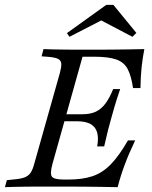

<svg xmlns="http://www.w3.org/2000/svg" viewBox="-30 -774 629 794"><path d="M123.4 -2.4Q98.4 -2.4 73.8 -2Q49.2 -1.6 27.4 -1.2Q5.6 -0.8 -9.7 0L-1.6 -29L30.6 -32.3Q58.1 -34.7 73.4 -41.1Q88.7 -47.6 97.2 -60.5Q105.6 -73.4 112.1 -98.4L217.7 -472.6Q224.2 -496.8 223.4 -510.1Q222.6 -523.4 211.3 -529.8Q200 -536.3 172.6 -538.7L141.9 -541.1L150 -571Q163.7 -570.2 185.1 -569.8Q206.5 -569.4 231.5 -569Q256.5 -568.5 281.5 -568.5H379Q411.3 -568.5 443.1 -569Q475 -569.4 506.5 -569.8Q537.9 -570.2 566.9 -571Q559.7 -533.9 555.6 -496Q551.6 -458.1 550.8 -409.7H520.2Q512.9 -459.7 498 -488.3Q483.1 -516.9 450.4 -528.2Q417.7 -539.5 358.1 -539.5H311.3L187.1 -96.8Q175.8 -55.6 184.7 -43.5Q193.5 -31.5 234.7 -31.5H253.2Q310.5 -31.5 352 -45.2Q393.5 -58.9 427.8 -94Q462.1 -129 499.2 -193.5H529Q503.2 -139.5 485.9 -93.1Q468.5 -46.8 456.5 0Q420.2 -0.8 388.3 -1.2Q356.5 -1.6 323 -2Q289.5 -2.4 248.4 -2.4H125ZM210.5 -272.6 218.5 -301.6H388.7L380.6 -272.6ZM371.8 -168.5Q378.2 -202.4 371.8 -225.8Q365.3 -249.2 344.8 -260.9Q324.2 -272.6 286.3 -272.6L311.3 -301.6Q344.4 -301.6 366.9 -312.5Q389.5 -323.4 406.5 -346.4Q423.4 -369.4 437.9 -405.6H466.9Q450.8 -358.1 443.5 -332.7Q436.3 -307.3 430.6 -287.1Q423.4 -262.1 416.9 -236.7Q410.5 -211.3 400.8 -168.5ZM257.3 -621.8 246.8 -637.1 409.7 -754H438.7L533.9 -637.9L517.7 -621.8L370.2 -699.2L416.9 -704Z"/></svg>

Font: Playfair 5pt SemiExpanded Light Light
Style: Italic
Weight: 300
Italic angle: -15.6°
Version: Version 2.203